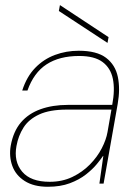

<svg xmlns="http://www.w3.org/2000/svg" viewBox="-20 -702 524 734"><path d="M163 12Q109 12 74.5 -10Q40 -32 27 -68Q14 -104 21 -145Q31 -200 60 -234Q89 -268 135 -284.5Q181 -301 239 -301H409Q420 -359 411.5 -400.5Q403 -442 372 -465Q341 -488 283 -488Q207 -488 158 -456Q109 -424 85 -356H65Q82 -409 114.5 -442.5Q147 -476 190 -492Q233 -508 281 -508Q350 -508 385.5 -481Q421 -454 430.5 -408Q440 -362 430 -305L376 0H360L375 -106H374Q366 -94 350 -74.5Q334 -55 308.5 -35Q283 -15 247 -1.5Q211 12 163 12ZM170 -7Q218 -7 256.5 -25.5Q295 -44 323.5 -73Q352 -102 369 -135Q386 -168 391 -197L406 -283H236Q170 -283 130 -264.5Q90 -246 70 -214.5Q50 -183 43 -144Q32 -85 64.5 -46Q97 -7 170 -7ZM391 -538 205 -660 209 -682H210L395 -560Z"/></svg>

Font: DM Sans 28pt Thin
Style: Italic
Weight: 250
Italic angle: -10°
Version: Version 4.004;gftools[0.9.30]